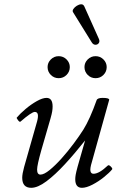

<svg xmlns="http://www.w3.org/2000/svg" viewBox="-20 -883 573 916"><path d="M129 13Q86 13 86 -35Q86 -53 95 -86L157 -304Q169 -349 146 -349Q131 -349 78 -303Q74 -299 66 -309.5Q58 -320 60 -322Q76 -341 102 -363Q128 -385 155.5 -400.5Q183 -416 202 -416Q231 -416 231 -375Q231 -364 229 -351.5Q227 -339 221 -318L177 -166Q157 -95 157 -74Q157 -50 173 -50Q190 -50 217 -72Q244 -94 274 -127.5Q304 -161 331.5 -198Q359 -235 378 -265Q393 -289 409 -324.5Q425 -360 441 -405Q445 -416 470 -416Q501 -416 501 -407L418 -109Q409 -80 411.5 -67Q414 -54 426 -54Q453 -54 494 -93Q499 -98 508.5 -88.5Q518 -79 515 -75Q502 -59 476 -38Q450 -17 421 -2Q392 13 371 13Q339 13 339 -28Q339 -37 341 -49Q343 -61 350 -87L386 -213Q337 -151 290 -100Q243 -49 201.5 -18Q160 13 129 13ZM260 -510Q238 -510 222.5 -525.5Q207 -541 207 -563Q207 -584 222.5 -599.5Q238 -615 260 -615Q282 -615 297.5 -599.5Q313 -584 313 -563Q313 -541 297.5 -525.5Q282 -510 260 -510ZM436 -510Q414 -510 398.5 -525.5Q383 -541 383 -563Q383 -584 398.5 -599.5Q414 -615 436 -615Q458 -615 473.5 -599.5Q489 -584 489 -563Q489 -541 473.5 -525.5Q458 -510 436 -510ZM452 -697Q457 -685 451 -677Q445 -669 434.5 -669.5Q424 -670 417 -682L329 -824Q324 -831 330 -840Q336 -849 346.5 -855.5Q357 -862 367 -862.5Q377 -863 382 -853Z"/></svg>

Font: Junicode SmExp
Style: Italic
Weight: 400
Width: 6
Italic angle: -11°
Designer: Peter S. Baker
Version: Version 2.205; ttfautohint (v1.8.4)